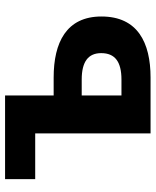

<svg xmlns="http://www.w3.org/2000/svg" viewBox="50 -650 600 739"><g transform="rotate(-90 349.5 -280.0)"><path d="M30 -560V-444H206V0H421C556 0 656 -50 656 -189C656 -324 556 -373 421 -373H352V-560ZM413 -265C482 -265 515 -240 515 -190C515 -137 482 -112 413 -112H352V-265Z"/></g></svg>

Font: Noto Sans KR Bold
Style: Regular
Weight: 700
Designer: Ryoko NISHIZUKA  (kana & ideographs); Paul D. Hunt (Latin, Greek & Cyrillic); Wenlong ZHANG  (bopomofo); Sandoll Communi
Foundry: Adobe Systems Incorporated
Version: Version 1.004;PS 1.004;hotconv 1.0.82;makeotf.lib2.5.63406